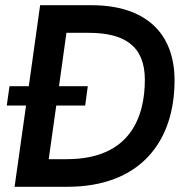

<svg xmlns="http://www.w3.org/2000/svg" viewBox="-20 -717 716 737"><path d="M36 0H238C518 0 650 -173 650 -408.5C650 -592.5 536 -697 331 -697H134L90.5 -386H16.5L6 -312H80ZM167 -106 196 -312H307L317 -386H206.5L235 -591H320C456 -591 536 -542 536 -411C536 -271 482 -106 236 -106Z"/></svg>

Font: HK Grotesk SemiBold
Style: Italic
Weight: 600
Italic angle: -16°
Designer: Alfredo Marco Pradil
Foundry: Hanken Design Co.
Version: Version 3.001;FEAKit 1.0